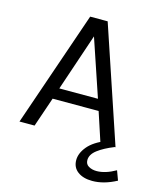

<svg xmlns="http://www.w3.org/2000/svg" viewBox="-122 -717 849 1008"><g transform="rotate(15 303.0 -213.0)"><path d="M548 0H466L413 -161H163L108 0H26L242 -628H337ZM393 -222 288 -533 183 -222ZM475 202.5Q425.5 202.5 395.8 180.2Q366 158 366 118Q366 80.5 396.8 43.5Q427.5 6.5 493 -19.5L543.5 0Q488.5 22 455.5 47.2Q422.5 72.5 422.5 103Q422.5 125.5 440.8 136Q459 146.5 484 146.5Q531 146.5 587 114.5L606 166Q538 202.5 475 202.5Z"/></g></svg>

Font: Betina Sans
Style: Regular
Weight: 400
Designer: Jonathan Pinhorn (font) & Cristiano Sobral (main changes)
Version: Version 2.001;April 28, 2021;FontCreator 13.0.0.2655 32-bit;